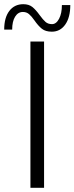

<svg xmlns="http://www.w3.org/2000/svg" viewBox="-60 -895 355 915"><path d="M85 -697H150V0H85ZM104 -798Q90 -818 78 -828Q66 -838 49 -838Q26 -838 12 -815.5Q-2 -793 -2 -754H-40Q-40 -811 -15.5 -843Q9 -875 51 -875Q78 -875 94.5 -861.5Q111 -848 129 -823Q145 -801 157 -790.5Q169 -780 188 -780Q208 -780 221.5 -805.5Q235 -831 235 -871H275Q275 -812 251 -778Q227 -744 187 -744Q157 -744 139.5 -758Q122 -772 104 -798Z"/></svg>

Font: Hanken Grotesk Light
Style: Regular
Weight: 300
Designer: Alfredo Marco Pradil
Foundry: Hanken Design Co.
Version: Version 3.014